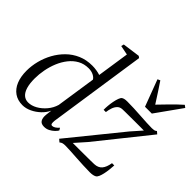

<svg xmlns="http://www.w3.org/2000/svg" viewBox="-173 -1081 1356 1356"><g transform="rotate(45 505.0 -403.0)"><path d="M422 -73.5Q420 -56 422.2 -45.2Q424.5 -34.5 435 -34.5Q445.5 -34.5 457.8 -42Q470 -49.5 484 -65L494 -47.5Q488 -36.5 474 -23Q460 -9.5 441 0.5Q422 10.5 398.5 10.5Q369 10.5 357.5 -8.2Q346 -27 349.5 -60.5L355 -106.5Q340.5 -75 312.8 -48.5Q285 -22 250.8 -5.8Q216.5 10.5 183 10.5Q135 10.5 101 -13.2Q67 -37 49.2 -80.2Q31.5 -123.5 31.5 -182.5Q31.5 -231 44.2 -281.2Q57 -331.5 82 -377Q107 -422.5 143.8 -458.8Q180.5 -495 228.5 -515.8Q276.5 -536.5 335.5 -536.5Q357 -536.5 378.2 -533Q399.5 -529.5 416 -524L452 -764.5L381.5 -778.5L386.5 -799L518 -817L531 -807.5ZM408 -469Q400 -484 379 -494.5Q358 -505 330 -505Q285.5 -505 250.2 -485.5Q215 -466 188.8 -432.8Q162.5 -399.5 145.2 -358Q128 -316.5 119.5 -271.5Q111 -226.5 111 -184Q111 -133.5 121.2 -99.5Q131.5 -65.5 151 -48.5Q170.5 -31.5 198 -31.5Q231 -31.5 264.5 -50.2Q298 -69 325 -101Q352 -133 363.5 -172.5ZM916.5 -469.5Q905 -469.5 882.2 -469.8Q859.5 -470 831.2 -469.8Q803 -469.5 776 -469.5Q749 -469.5 729.2 -469.2Q709.5 -469 703 -468.5Q680 -467.5 666 -453.2Q652 -439 644.8 -417.5Q637.5 -396 634.5 -372H612Q611.5 -390 613.5 -413Q615.5 -436 620 -459Q624.5 -482 630.8 -499.2Q637 -516.5 645.5 -522.5Q651 -526.5 661 -529.2Q671 -532 690 -532Q719.5 -532 754.8 -530.5Q790 -529 825.8 -526.5Q861.5 -524 892.8 -522.5Q924 -521 944.5 -521Q957 -521 966 -522.8Q975 -524.5 984.5 -532.5L1002.5 -517L696.5 -135L623.5 -52.5Q643 -52.5 675.2 -52.5Q707.5 -52.5 741.5 -52.8Q775.5 -53 802 -53.2Q828.5 -53.5 837 -54Q873.5 -55.5 893.2 -78.2Q913 -101 920.5 -147.5H943Q942 -125.5 939.2 -102Q936.5 -78.5 931.8 -57.2Q927 -36 920.5 -21Q914 -6 904 -0.5Q898 3 886 6Q874 9 855 9Q824.5 9 788 7.2Q751.5 5.5 715.2 3.2Q679 1 649 -0.8Q619 -2.5 601 -2.5Q585 -2.5 574.5 0.2Q564 3 554.5 11.5L534.5 -5.5L849 -393ZM803.5 -594 728.5 -793.5 748 -802.5Q770 -769.5 794 -733.2Q818 -697 844 -655.5Q878 -690.5 912.8 -726.5Q947.5 -762.5 992.5 -802.5L1010.5 -789L871.5 -594Z"/></g></svg>

Font: Merriweather 96pt Light
Style: Italic
Weight: 300
Italic angle: -7.8°
Version: Version 2.101